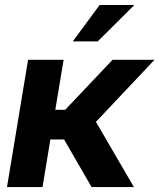

<svg xmlns="http://www.w3.org/2000/svg" viewBox="-20 -758 646 778"><path d="M8.3 0 93.8 -515.6H237.8L204.1 -313H244.1L436 -515.6H606L368.7 -264.2L522.5 0H351.1L239.7 -192.9H184.1L152.3 0ZM274.9 -590.3 383.8 -737.8H524.4L376 -590.3Z"/></svg>

Font: Inter Display
Style: Bold Italic
Weight: 700
Italic angle: -9.39999°
Designer: Rasmus Andersson
Foundry: rsms
Version: Version 4.000;git-a52131595